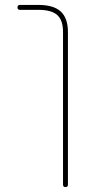

<svg xmlns="http://www.w3.org/2000/svg" viewBox="-20 -540 372 780"><path d="M61 -500Q51 -500 51 -510Q51 -520 61 -520H136Q198 -520 227 -493Q256 -466 256 -410V210Q256 220 246 220Q236 220 236 210V-410Q236 -458 212.5 -479Q189 -500 136 -500Z"/></svg>

Font: Rounded Mplus 1c Thin
Style: Regular
Weight: 250
Version: Version 1.059.20150529